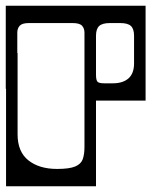

<svg xmlns="http://www.w3.org/2000/svg" viewBox="-40 -626 525 666"><path d="M-20 -318V-606H465V-277H293V20H-19V-318ZM425 -502Q425 -525.5 414.2 -535.8Q403.5 -546 377 -546H341Q315 -546 304 -535.8Q293 -525.5 293 -502V-367Q293 -347.5 298.5 -342.2Q304 -337 322 -337H351Q386.5 -337 405.8 -354.2Q425 -371.5 425 -406ZM20 -513V-442H21V-160Q21 -99.5 58.5 -69.8Q96 -40 158 -40Q200.5 -40 220.8 -48.5Q241 -57 247 -73.8Q253 -90.5 253 -116V-513Q253 -527.5 244.5 -536.8Q236 -546 212 -546H60Q37 -546 28.5 -536.8Q20 -527.5 20 -513Z"/></svg>

Font: Honk Rounded
Style: Regular
Weight: 400
Designer: Noopur Datye & Yesha Goshar
Foundry: Ek Type
Version: Version 1.000